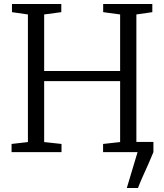

<svg xmlns="http://www.w3.org/2000/svg" viewBox="-20 -763 824 963"><path d="M616 180 670 0 644 -51H749.5V0Q737.5 30 724 60Q710.5 90 697 120Q683.5 150 672 180ZM120 -50.5V-690.5L40 -702V-743H287.5V-702L201.5 -690.5V-407H582.5V-690.5L497.5 -702V-743H744V-702L664 -690.5V-50.5L746 -41V0H497V-41L582.5 -50.5V-356H201.5V-50.5L288.5 -41V0H38V-41Z"/></svg>

Font: Merriweather 28pt Light
Style: Regular
Weight: 300
Version: Version 2.100